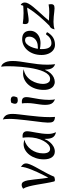

<svg xmlns="http://www.w3.org/2000/svg" viewBox="1197 -2194 1030 3464"><g transform="rotate(-90 1712.0 -462.0)"><path d="M256 0Q251 3 233 8.5Q215 14 198 14Q188 14 180 10.5Q172 7 170 -1Q153 -69 139.5 -148.5Q126 -228 112.5 -307Q99 -386 82 -452.5Q65 -519 39 -560Q56 -572 72.5 -579Q89 -586 110 -586Q144 -586 162.5 -556.5Q181 -527 190.5 -475.5Q200 -424 206.5 -357.5Q213 -291 222 -215.5Q231 -140 249 -64L226 -78Q252 -128 281 -185Q310 -242 337 -300.5Q364 -359 386 -414.5Q408 -470 421 -517.5Q434 -565 434 -599Q467 -577 481.5 -555.5Q496 -534 496 -508Q496 -480 479 -438Q462 -396 434.5 -344.5Q407 -293 374.5 -235.5Q342 -178 311 -118.5Q280 -59 256 0Z M933 -170Q914 -118 878.5 -76.5Q843 -35 799.5 -11.5Q756 12 711 12Q644 12 606.5 -40Q569 -92 569 -186Q569 -261 590.5 -327.5Q612 -394 649.5 -444Q687 -494 737 -522.5Q787 -551 844 -551Q861 -551 880 -547.5Q899 -544 923 -537Q869 -524 823.5 -492Q778 -460 745.5 -415Q713 -370 695 -315Q677 -260 677 -199Q677 -138 698 -105.5Q719 -73 758 -73Q799 -73 836 -105.5Q873 -138 903 -193.5Q933 -249 950 -319.5Q967 -390 967 -466Q967 -492 965 -519.5Q963 -547 959 -568Q969 -569 977 -569.5Q985 -570 992 -570Q1033 -570 1054.5 -549Q1076 -528 1076 -488Q1076 -462 1069 -421Q1062 -380 1052.5 -329Q1043 -278 1035.5 -222Q1028 -166 1028 -111Q1028 -68 1035 -37Q1042 -6 1059 33Q995 20 967 -23Q939 -66 939 -149Q939 -157 939 -160.5Q939 -164 940 -168Z M1232 -117Q1232 -150 1239 -211Q1246 -272 1256 -349Q1266 -426 1275.5 -509Q1285 -592 1292 -670Q1299 -748 1299 -809Q1299 -850 1296 -880.5Q1293 -911 1287 -926Q1325 -912 1347.5 -889Q1370 -866 1379.5 -832Q1389 -798 1389 -751Q1389 -705 1380 -631Q1371 -557 1360 -465Q1349 -373 1340 -273Q1331 -173 1331 -75Q1331 -52 1332.5 -29.5Q1334 -7 1335 15Q1298 13 1277 3Q1256 -7 1246.5 -24Q1237 -41 1234.5 -64.5Q1232 -88 1232 -117Z M1642 -88Q1642 -52 1645 -25.5Q1648 1 1654 15Q1615 1 1592.5 -22.5Q1570 -46 1561 -80.5Q1552 -115 1552 -164Q1552 -208 1560 -262Q1568 -316 1576 -372Q1584 -428 1584 -479Q1584 -505 1583.5 -530.5Q1583 -556 1578 -581Q1585 -582 1593 -582.5Q1601 -583 1607 -583Q1652 -583 1672 -563Q1692 -543 1692 -497Q1692 -468 1680 -407Q1668 -346 1655.5 -264Q1643 -182 1642 -88ZM1687 -666Q1675 -662 1661 -659Q1647 -656 1633 -656Q1619 -656 1605 -660.5Q1591 -665 1581.5 -676.5Q1572 -688 1572 -707Q1572 -724 1578 -740Q1584 -756 1590 -773Q1602 -778 1616.5 -780.5Q1631 -783 1644 -783Q1658 -783 1672 -778.5Q1686 -774 1695.5 -763Q1705 -752 1705 -732Q1705 -716 1699 -699.5Q1693 -683 1687 -666Z M2182 -163Q2161 -108 2126.5 -69Q2092 -30 2050.5 -9.5Q2009 11 1966 11Q1927 11 1894.5 -10Q1862 -31 1842 -75.5Q1822 -120 1822 -188Q1822 -270 1845 -338.5Q1868 -407 1908.5 -456.5Q1949 -506 2003 -533.5Q2057 -561 2120 -561Q2139 -561 2158.5 -558Q2178 -555 2197 -550Q2125 -538 2074 -500Q2023 -462 1991.5 -410.5Q1960 -359 1945 -304Q1930 -249 1930 -202Q1930 -168 1939 -138.5Q1948 -109 1967.5 -91Q1987 -73 2020 -73Q2062 -73 2095 -104Q2128 -135 2152 -188.5Q2176 -242 2193 -309Q2210 -376 2221 -449Q2232 -522 2238 -592Q2244 -662 2246.5 -722Q2249 -782 2249 -822Q2249 -861 2247.5 -895.5Q2246 -930 2241 -957Q2277 -946 2299.5 -917Q2322 -888 2333 -846Q2344 -804 2344 -750Q2344 -690 2334 -617.5Q2324 -545 2310.5 -464Q2297 -383 2287 -296.5Q2277 -210 2277 -122Q2277 -51 2286 18Q2247 4 2225.5 -22.5Q2204 -49 2196 -85Q2188 -121 2187 -162Z M2635 15Q2582 15 2540.5 -16Q2499 -47 2475.5 -102.5Q2452 -158 2452 -229Q2452 -303 2473.5 -366.5Q2495 -430 2534 -477Q2573 -524 2625.5 -550.5Q2678 -577 2739 -577Q2813 -577 2851 -540Q2889 -503 2889 -432Q2889 -379 2860 -336.5Q2831 -294 2780.5 -270Q2730 -246 2665 -246Q2633 -246 2605 -249.5Q2577 -253 2551 -259L2554 -294H2591Q2649 -294 2692 -313.5Q2735 -333 2759 -369Q2783 -405 2783 -452Q2783 -487 2766.5 -506Q2750 -525 2720 -525Q2682 -525 2652 -496.5Q2622 -468 2601 -422.5Q2580 -377 2569 -325Q2558 -273 2558 -226Q2558 -138 2584.5 -93.5Q2611 -49 2663 -49Q2761 -49 2824 -147Q2861 -141 2861 -120Q2818 -50 2763.5 -17.5Q2709 15 2635 15Z M3048 -95Q3090 -95 3132.5 -91.5Q3175 -88 3221 -88Q3256 -88 3292 -90.5Q3328 -93 3364 -100Q3366 -89 3367.5 -75.5Q3369 -62 3369 -51Q3369 -23 3353 -8Q3337 7 3293 7Q3270 7 3230 2Q3190 -3 3143 -7.5Q3096 -12 3051 -12Q3014 -12 2980.5 -7.5Q2947 -3 2914 8Q2922 -32 2938 -54Q2954 -76 2981 -85.5Q3008 -95 3048 -95ZM3017 -566Q3064 -559 3111.5 -555.5Q3159 -552 3208 -552Q3249 -552 3290.5 -554.5Q3332 -557 3376 -561Q3381 -554 3383 -542.5Q3385 -531 3385 -523L3321 -487Q3285 -487 3241 -480.5Q3197 -474 3153.5 -467Q3110 -460 3074 -460Q3038 -460 3023.5 -477Q3009 -494 3009 -525Q3009 -544 3017 -566ZM2948 -52Q3065 -168 3152 -271Q3239 -374 3291 -459Q3343 -544 3354 -604Q3374 -596 3386.5 -576Q3399 -556 3399 -530Q3399 -499 3377.5 -460.5Q3356 -422 3319 -377Q3282 -332 3235.5 -281Q3189 -230 3138 -173.5Q3087 -117 3038 -55Z"/></g></svg>

Font: Merienda
Style: Regular
Weight: 400
Designer: Eduardo Rodriguez Tunni
Foundry: Eduardo Rodriguez Tunni
Version: Version 2.001